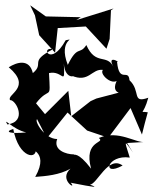

<svg xmlns="http://www.w3.org/2000/svg" viewBox="-20 -652 596 725"><path d="M112 -594 128 -519 188 -453 198 -546 304 -552 382 -468 394 -505 399 -613 409 -620 268 -576 285 -587 153 -590 94 -632ZM538 -228C504 -234 521 -213 540 -283C476 -260 513 -308 469 -349C465 -395 430 -335 422 -418C437 -415 382 -448 408 -400C383 -450 341 -403 306 -482C281 -443 273 -483 236 -407C197 -506 274 -508 228 -500C170 -395 131 -479 180 -466C87 -418 150 -414 104 -376C91 -432 43 -417 13 -398C103 -322 4 -296 18 -274C40 -276 85 -193 8 -182C-10 -213 26 -164 79 -152C19 -146 -6 -154 30 -165C51 -51 126 -47 114 -95C71 -86 173 -90 113 16C153 13 204 9 246 -15C199 27 274 69 247 38C344 57 352 57 319 45C346 46 388 -67 443 -27C362 18 385 -69 470 -57C456 -104 440 -139 482 -76L460 -112L528 -116C494 -110 428 -163 353 -131C381 -110 294 -125 324 -15C273 -82 259 -64 259 -69C230 -69 180 -85 196 -127C149 -127 109 -194 120 -202L157 -130L235 -227L309 -159L389 -132L473 -244L516 -144C523 -172 530 -200 538 -228ZM116 -262C170 -331 171 -265 165 -376C218 -388 226 -321 221 -412C226 -344 275 -368 249 -367C316 -337 326 -394 369 -388C350 -372 423 -307 436 -372C373 -284 468 -298 447 -307L344 -280L322 -270L249 -213L238 -309L150 -221Z"/></svg>

Font: Charger Distortion
Style: 2
Weight: 400
Designer: Jasper
Foundry: Cannot Into Space Fonts
Version: Version 0.98